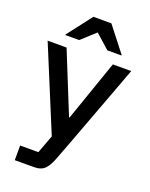

<svg xmlns="http://www.w3.org/2000/svg" viewBox="-167 -802 848 1088"><g transform="rotate(20 257.0 -258.0)"><path d="M61.7 200V111.7H171.7L212.5 1.7L5 -500H119.2L267.5 -133.3H270.8L398.3 -500H509.2L322.5 0L281.7 107.5Q265 153.3 242.9 176.7Q220.8 200 175 200ZM88.3 -564.2V-567.5L202.5 -715.8H310.8L426.7 -567.5V-564.2H341.7L255.8 -640.8L171.7 -564.2Z"/></g></svg>

Font: Funnel Sans Medium
Style: Regular
Weight: 500
Version: Version 1.000; Beta; Release 5; Build 24; ttfautohint (v1.8.